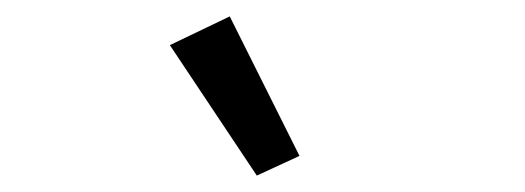

<svg xmlns="http://www.w3.org/2000/svg" viewBox="-20 -799 640 234"><path d="M187 -744 260 -779 345 -609 293 -585Z"/></svg>

Font: IBM Plaex Mono
Style: Regular
Weight: 400
Designer: Mike Abbink, Paul van der Laan, Pieter van Rosmalen
Foundry: Bold Monday
Version: Version 2.003